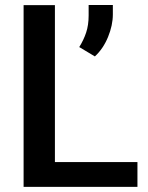

<svg xmlns="http://www.w3.org/2000/svg" viewBox="-20 -731 580 751"><path d="M517.6 -97.2V0H72.3V-710.9H194.8V-97.2ZM421.4 -711.4V-674.8Q421.4 -632.3 402.6 -586.4Q383.8 -540.5 351.1 -510.3L290 -546.9Q307.1 -574.2 316.9 -603.5Q326.7 -632.8 326.7 -670.4V-711.4Z"/></svg>

Font: Vazirmatn RD FD Medium
Style: Regular
Weight: 500
Designer: Saber Rastikerdar
Foundry: Saber Rastikerdar
Version: Version 33.003